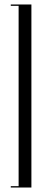

<svg xmlns="http://www.w3.org/2000/svg" viewBox="-20 -785 189 856"><path d="M120 -765V51H28V45H63V-759H28V-765Z"/></svg>

Font: Moniqa Cond Display
Style: Regular
Weight: 400
Width: 3
Designer: Rajesh Rajput
Foundry: Rajesh Rajput
Version: Version 1.000